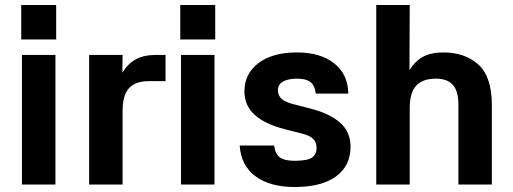

<svg xmlns="http://www.w3.org/2000/svg" viewBox="-20 -739 2056 769"><path d="M202 -519V0H68V-519ZM65 -719H205V-581H65Z M471 0H337V-519H471L470 -448Q493 -485 525 -502Q557 -519 605 -519H643V-414H576Q523 -414 497 -386Q471 -358 471 -295Z M839 -519V0H705V-519ZM702 -719H842V-581H702Z M1245 -364Q1240 -399 1222 -411.5Q1204 -424 1169 -424Q1135 -424 1114 -412.5Q1093 -401 1093 -377Q1093 -358 1106.5 -344.5Q1120 -331 1154 -322L1224 -304Q1302 -284 1343 -247Q1384 -210 1384 -151Q1384 -75 1326 -32.5Q1268 10 1161 10Q1060 10 1002.5 -33.5Q945 -77 940 -156H1078Q1082 -123 1100.5 -109Q1119 -95 1159 -95Q1213 -95 1230.5 -108.5Q1248 -122 1248 -146Q1248 -168 1235 -182Q1222 -196 1189 -204L1119 -222Q1041 -242 1000 -279Q959 -316 959 -373Q959 -444 1015.5 -486.5Q1072 -529 1169 -529Q1264 -529 1319 -485Q1374 -441 1375 -364Z M1621 0H1487V-719H1621L1620 -458Q1643 -495 1675 -512Q1707 -529 1755 -529Q1843 -529 1896.5 -480Q1950 -431 1950 -318V0H1816V-319Q1816 -375 1793.5 -399.5Q1771 -424 1726 -424Q1673 -424 1647 -396Q1621 -368 1621 -305Z"/></svg>

Font: 42dot Sans ExtraBold
Style: Regular
Weight: 800
Designer: 42dot
Version: Version 1.000